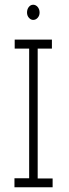

<svg xmlns="http://www.w3.org/2000/svg" viewBox="-20 -790 290 810"><path d="M41 0V-38H103V-585H42V-623H199V-585H139V-37H202V0ZM120 -706Q110 -706 102 -715Q94 -724 94 -737Q94 -751 101.5 -760.5Q109 -770 120 -770Q131 -770 139 -760.5Q147 -751 147 -737Q147 -724 139 -715Q131 -706 120 -706Z"/></svg>

Font: Inconsolata UltraCondensed Light
Style: Regular
Weight: 300
Width: 1
Monospace: yes
Designer: Raph Levien, Cyreal, Brenton Simpson
Foundry: Raph Levien, Cyreal, Google
Version: Version 3.001; ttfautohint (v1.8.2.53-6de2)